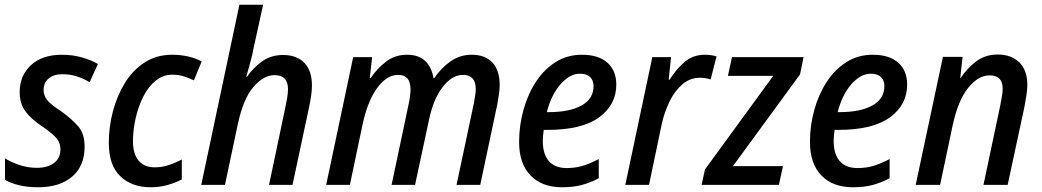

<svg xmlns="http://www.w3.org/2000/svg" viewBox="-20 -780 4397 810"><path d="M141 10Q96 10 61 1.5Q26 -7 1 -21V-112Q26 -96 62 -84Q98 -72 135 -72Q181 -72 208 -92.5Q235 -113 235 -150Q235 -176 219.5 -195.5Q204 -215 159 -246Q111 -278 87 -310.5Q63 -343 63 -391Q63 -461 110.5 -505Q158 -549 241 -549Q286 -549 325 -538Q364 -527 393 -510L358 -433Q334 -448 305 -457.5Q276 -467 243 -467Q207 -467 185.5 -449Q164 -431 164 -401Q164 -377 178.5 -358.5Q193 -340 236 -312Q282 -279 309.5 -247.5Q337 -216 337 -161Q337 -80 284.5 -35Q232 10 141 10Z M615 10Q536 10 487.5 -36.5Q439 -83 439 -177Q439 -245 456.5 -311Q474 -377 507.5 -431Q541 -485 591 -517Q641 -549 706 -549Q776 -549 831 -521L798 -441Q779 -450 756.5 -457.5Q734 -465 707 -465Q668 -465 637 -440Q606 -415 585 -373.5Q564 -332 552.5 -282.5Q541 -233 541 -184Q541 -130 565 -102Q589 -74 633 -74Q662 -74 690 -83Q718 -92 747 -107V-23Q720 -9 687 0.5Q654 10 615 10Z M829 0 990 -760H1090L1050 -578Q1045 -549 1036 -517Q1027 -485 1019 -456H1022Q1048 -494 1085.5 -521Q1123 -548 1174 -548Q1232 -548 1264 -515Q1296 -482 1296 -419Q1296 -399 1292.5 -375.5Q1289 -352 1284 -328L1214 0H1115L1184 -328Q1189 -351 1192 -370Q1195 -389 1195 -404Q1195 -463 1138 -463Q1092 -463 1049 -413Q1006 -363 983 -255L929 0Z M1356 0 1470 -539H1550L1540 -451H1544Q1570 -490 1608 -519.5Q1646 -549 1697 -549Q1746 -549 1773.5 -523Q1801 -497 1809 -450H1812Q1839 -491 1879 -520Q1919 -549 1970 -549Q2027 -549 2057.5 -516Q2088 -483 2088 -422Q2088 -402 2085 -382Q2082 -362 2078 -340L2006 0H1906L1978 -339Q1982 -359 1984.5 -375.5Q1987 -392 1987 -405Q1987 -464 1933 -464Q1887 -464 1847.5 -413Q1808 -362 1790 -275L1731 0H1632L1704 -341Q1712 -380 1712 -403Q1712 -464 1660 -464Q1611 -464 1570.5 -408Q1530 -352 1509 -252L1456 0Z M2351 10Q2266 10 2218 -40Q2170 -90 2170 -181Q2170 -251 2188.5 -317Q2207 -383 2241 -435Q2275 -487 2324 -518Q2373 -549 2435 -549Q2505 -549 2542.5 -515.5Q2580 -482 2580 -423Q2580 -338 2507.5 -285Q2435 -232 2289 -232H2274Q2270 -207 2270 -185Q2270 -130 2295.5 -100.5Q2321 -71 2371 -71Q2406 -71 2437 -80Q2468 -89 2506 -109V-28Q2470 -9 2434 0.5Q2398 10 2351 10ZM2296 -307Q2383 -307 2433.5 -335Q2484 -363 2484 -417Q2484 -441 2469.5 -455Q2455 -469 2426 -469Q2384 -469 2345 -425Q2306 -381 2287 -307Z M2618 0 2732 -539H2811L2801 -444H2805Q2834 -490 2869 -519.5Q2904 -549 2954 -549Q2981 -549 3003 -542L2978 -445Q2956 -452 2933 -452Q2891 -452 2858.5 -424Q2826 -396 2804.5 -351.5Q2783 -307 2772 -258L2718 0Z M2940 0 2954 -65 3242 -460H3051L3068 -539H3370L3355 -466L3072 -79H3283L3266 0Z M3578 10Q3493 10 3445 -40Q3397 -90 3397 -181Q3397 -251 3415.5 -317Q3434 -383 3468 -435Q3502 -487 3551 -518Q3600 -549 3662 -549Q3732 -549 3769.5 -515.5Q3807 -482 3807 -423Q3807 -338 3734.5 -285Q3662 -232 3516 -232H3501Q3497 -207 3497 -185Q3497 -130 3522.5 -100.5Q3548 -71 3598 -71Q3633 -71 3664 -80Q3695 -89 3733 -109V-28Q3697 -9 3661 0.5Q3625 10 3578 10ZM3523 -307Q3610 -307 3660.5 -335Q3711 -363 3711 -417Q3711 -441 3696.5 -455Q3682 -469 3653 -469Q3611 -469 3572 -425Q3533 -381 3514 -307Z M3843 0 3958 -540H4041L4031 -451H4033Q4059 -491 4097.5 -520.5Q4136 -550 4189 -550Q4246 -550 4280 -517Q4314 -484 4314 -422Q4314 -401 4310 -376.5Q4306 -352 4302 -330L4231 0H4129L4199 -331Q4203 -353 4206.5 -371.5Q4210 -390 4210 -406Q4210 -462 4155 -462Q4107 -462 4064.5 -409.5Q4022 -357 3999 -251L3946 0Z"/></svg>

Font: Noto Sans SemiCondensed Medium
Style: Italic
Weight: 500
Width: 4
Italic angle: -12°
Designer: Monotype Design Team
Foundry: Monotype Imaging Inc.
Version: Version 2.013; ttfautohint (v1.8.4.7-5d5b)